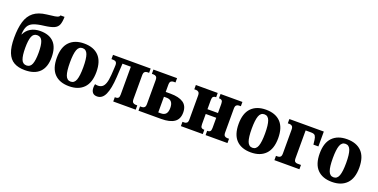

<svg xmlns="http://www.w3.org/2000/svg" viewBox="-21 -1556 4627 2352"><g transform="rotate(20 2292.5 -380.0)"><path d="M294 10Q208 10 151 -22.5Q94 -55 65.5 -127.5Q37 -200 37 -319Q37 -444 62.5 -529.5Q88 -615 148.5 -663Q209 -711 315 -723Q383 -730 416.5 -736Q450 -742 462.5 -750Q475 -758 477 -770H530Q529 -704 514 -666.5Q499 -629 457 -610.5Q415 -592 334 -582Q247 -572 199 -552.5Q151 -533 130.5 -494.5Q110 -456 107 -389H111Q136 -444 188 -475Q240 -506 315 -506Q429 -506 490 -442.5Q551 -379 551 -249Q551 -121 486 -55.5Q421 10 294 10ZM294 -51Q343 -51 362.5 -100.5Q382 -150 382 -249Q382 -348 362.5 -396.5Q343 -445 294 -445Q245 -445 226 -396.5Q207 -348 207 -249Q207 -150 226 -100.5Q245 -51 294 -51Z M870 10Q747 10 679.5 -59Q612 -128 612 -268Q612 -407 680 -476.5Q748 -546 870 -546Q993 -546 1060.5 -477Q1128 -408 1128 -268Q1128 -129 1060 -59.5Q992 10 870 10ZM870 -50Q918 -50 937.5 -103Q957 -156 957 -268Q957 -380 937.5 -433Q918 -486 870 -486Q822 -486 802.5 -433Q783 -380 783 -268Q783 -156 802.5 -103Q822 -50 870 -50Z M1236 10Q1196 10 1177 -13.5Q1158 -37 1158 -77Q1158 -87 1159 -98.5Q1160 -110 1163 -123Q1173 -121 1182.5 -119.5Q1192 -118 1202 -118Q1233 -118 1256 -134Q1279 -150 1293 -189.5Q1307 -229 1312 -300Q1313 -320 1315 -347.5Q1317 -375 1318 -398Q1319 -421 1319 -428Q1319 -456 1306.5 -468Q1294 -480 1269 -480H1247V-536H1738V-480H1716Q1695 -480 1681.5 -468Q1668 -456 1668 -423V-113Q1668 -80 1681.5 -68Q1695 -56 1716 -56H1738V0H1445V-56H1462Q1480 -56 1491 -67.5Q1502 -79 1502 -111V-474H1393L1383 -295Q1374 -143 1339 -66.5Q1304 10 1236 10Z M1774 0V-56H1798Q1817 -56 1830.5 -68Q1844 -80 1844 -113V-423Q1844 -457 1830.5 -468.5Q1817 -480 1798 -480H1774V-536H2082V-480H2055Q2036 -480 2022.5 -468.5Q2009 -457 2009 -423V-330H2071Q2181 -330 2239 -291Q2297 -252 2297 -165Q2297 -79 2239 -39.5Q2181 0 2071 0ZM2009 -63H2044Q2086 -63 2107.5 -87.5Q2129 -112 2129 -165Q2129 -267 2044 -267H2009Z M2327 0V-56H2351Q2370 -56 2383.5 -67.5Q2397 -79 2397 -113V-423Q2397 -456 2383.5 -468Q2370 -480 2351 -480H2327V-536H2612V-480H2603Q2585 -480 2573.5 -468.5Q2562 -457 2562 -424V-306H2699V-424Q2699 -457 2687.5 -468.5Q2676 -480 2658 -480H2649V-536H2934V-480H2910Q2890 -480 2876.5 -468Q2863 -456 2863 -423V-113Q2863 -79 2876.5 -67.5Q2890 -56 2910 -56H2934V0H2649V-56H2658Q2676 -56 2687.5 -67Q2699 -78 2699 -112V-244H2562V-112Q2562 -78 2573.5 -67Q2585 -56 2603 -56H2612V0Z M3240 10Q3117 10 3049.5 -59Q2982 -128 2982 -268Q2982 -407 3050 -476.5Q3118 -546 3240 -546Q3363 -546 3430.5 -477Q3498 -408 3498 -268Q3498 -129 3430 -59.5Q3362 10 3240 10ZM3240 -50Q3288 -50 3307.5 -103Q3327 -156 3327 -268Q3327 -380 3307.5 -433Q3288 -486 3240 -486Q3192 -486 3172.5 -433Q3153 -380 3153 -268Q3153 -156 3172.5 -103Q3192 -50 3240 -50Z M3546 0V-56H3570Q3589 -56 3602.5 -67.5Q3616 -79 3616 -113V-423Q3616 -456 3602.5 -468Q3589 -480 3570 -480H3546V-536H3995V-342H3930L3923 -401Q3919 -435 3906 -454Q3893 -473 3851 -473H3781V-112Q3781 -78 3793.5 -67Q3806 -56 3826 -56H3872V0Z M4297 10Q4174 10 4106.5 -59Q4039 -128 4039 -268Q4039 -407 4107 -476.5Q4175 -546 4297 -546Q4420 -546 4487.5 -477Q4555 -408 4555 -268Q4555 -129 4487 -59.5Q4419 10 4297 10ZM4297 -50Q4345 -50 4364.5 -103Q4384 -156 4384 -268Q4384 -380 4364.5 -433Q4345 -486 4297 -486Q4249 -486 4229.5 -433Q4210 -380 4210 -268Q4210 -156 4229.5 -103Q4249 -50 4297 -50Z"/></g></svg>

Font: Noto Serif SemiCondensed ExtraBold
Style: Regular
Weight: 800
Width: 4
Designer: Monotype Design Team
Foundry: Monotype Imaging Inc.
Version: Version 2.015